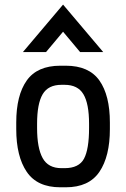

<svg xmlns="http://www.w3.org/2000/svg" viewBox="-20 -793 538 819"><path d="M77.6 -570.8 249 -773.4 420.4 -570.8H321.8L249 -657.7L176.3 -570.8ZM237.3 5.9Q138.7 5.9 94 -60.1Q49.3 -126 49.3 -242.2V-270.5Q49.3 -386.2 94 -449.5Q138.7 -512.7 237.3 -512.7H260.7Q359.4 -512.7 404.1 -449.5Q448.7 -386.2 448.7 -270.5V-242.2Q448.7 -126 404.1 -60.1Q359.4 5.9 260.7 5.9ZM242.2 -431.2Q185.5 -431.2 161.9 -390.9Q138.2 -350.6 138.2 -265.1V-247.1Q138.2 -161.6 161.9 -118.7Q185.5 -75.7 242.2 -75.7H255.4Q316.9 -75.7 338.4 -116.2Q359.9 -156.7 359.9 -247.1V-265.1Q359.9 -350.6 335.9 -390.9Q312 -431.2 255.4 -431.2Z"/></svg>

Font: Kay Pho Du SemiBold
Style: Regular
Weight: 600
Designer: Victor Gaultney, Khu Oo Reh
Foundry: SIL International
Version: Version 3.000